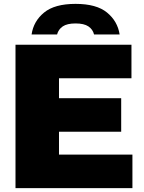

<svg xmlns="http://www.w3.org/2000/svg" viewBox="-20 -971 743 991"><path d="M60 0V-740H658.5V-567H284.5V-464H605.5V-291H284.5V-173H663.5V0ZM143 -793Q153 -861.5 207.5 -906.2Q262 -951 370 -951Q478 -951 532.5 -906.2Q587 -861.5 597.5 -793H465.5Q459 -819.5 436.2 -834.8Q413.5 -850 370 -850Q326.5 -850 304 -834.8Q281.5 -819.5 274.5 -793Z"/></svg>

Font: Encode Sans Semi Expanded Black
Style: Regular
Weight: 900
Width: 6
Designer: Multiple Designers
Foundry: Impallari Type
Version: Version 3.000; ttfautohint (v1.8.3) -l 8 -r 50 -G 200 -x 14 